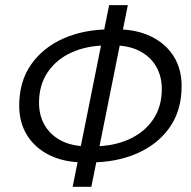

<svg xmlns="http://www.w3.org/2000/svg" viewBox="-20 -698 737 740"><path d="M260 22 400.6 -678.3H472.7L332.1 22ZM303.4 -72.1Q228.8 -72.1 172.6 -99.1Q116.5 -126.1 85.2 -175.4Q54 -224.7 54 -290.7Q54 -384.5 100.3 -450Q146.6 -515.6 225.9 -550.3Q305.3 -584.9 405.4 -584.9H430.6Q505.2 -584.9 561.3 -557.9Q617.5 -530.9 648.7 -482Q680 -433 680 -366.3Q680 -272.6 634 -207Q588 -141.5 508.4 -106.8Q428.7 -72.1 328.6 -72.1ZM315.7 -134.2H340.9Q417.2 -134.2 476.7 -160.9Q536.1 -187.6 569.9 -237Q603.6 -286.3 603.6 -355.2Q603.6 -404.9 581.1 -442.9Q558.6 -480.9 517 -501.9Q475.5 -522.9 418.3 -522.9H393.1Q316.8 -522.9 257.5 -496.5Q198.2 -470.1 164.3 -420.4Q130.4 -370.7 130.4 -301.9Q130.4 -252.1 152.9 -214.3Q175.4 -176.6 216.9 -155.4Q258.5 -134.2 315.7 -134.2Z"/></svg>

Font: Source Sans 3 VF
Style: Italic
Weight: 200
Italic angle: -11°
Designer: Paul D. Hunt
Foundry: Adobe Systems Incorporated
Version: Version 3.042;hotconv 1.0.118;makeotfexe 2.5.65603